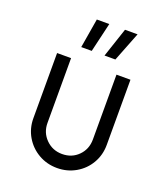

<svg xmlns="http://www.w3.org/2000/svg" viewBox="-136 -825 804 929"><g transform="rotate(20 265.5 -360.5)"><path d="M76.7 -177.8V-513H148.7V-179.3Q148.7 -129.9 182.6 -96Q216.6 -62 265.9 -62Q316 -62 349.2 -95.6Q382.5 -129.2 382.5 -179.3V-513H454.5V-177.8Q454.5 -125.5 429.6 -82.7Q404.7 -39.8 361.4 -14.9Q318.2 10 265.9 10Q213.7 10 170.4 -14.9Q127.2 -39.8 101.9 -82.7Q76.7 -125.5 76.7 -177.8ZM347 -731.2H411.7L352.4 -580.1H296.5ZM201.9 -731.2H266.1L230.7 -580.1H176.6Z"/></g></svg>

Font: Lineal Thin
Style: Regular
Weight: 200
Designer: Created by Frank Adebiaye with contributions from Anton Moglia & Ariel Martín Pérez
Created by Frank ADEBIAYE with FontF
Foundry: Velvetyne Type Foundry
Version: Version 2.000;Glyphs 3.2 (3227)